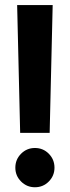

<svg xmlns="http://www.w3.org/2000/svg" viewBox="-20 -748 282 776"><path d="M61.5 -210.9 49.3 -727.5H192.9L180.7 -210.9ZM121.1 8.8Q88.4 8.8 65.2 -14.4Q42 -37.6 42 -70.3Q42 -103.5 65.2 -126.7Q88.4 -149.9 121.1 -149.9Q154.3 -149.9 177.2 -126.7Q200.2 -103.5 200.2 -70.3Q200.2 -37.6 177.2 -14.4Q154.3 8.8 121.1 8.8Z"/></svg>

Font: Inter Cardless Display
Style: Bold
Weight: 700
Designer: Rasmus Andersson
Foundry: rsms
Version: Version 4.001;git-9221beed3